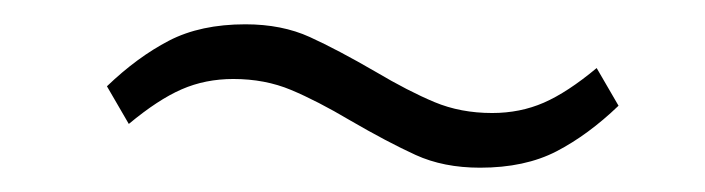

<svg xmlns="http://www.w3.org/2000/svg" viewBox="-20 -384 580 158"><path d="M375 -246Q345 -246 322 -256.5Q299 -267 268 -285Q241 -301 219.5 -310Q198 -319 172 -319Q149 -319 129.5 -310.5Q110 -302 86 -282L68 -313Q93 -337 119 -350.5Q145 -364 182 -364Q212 -364 235 -353.5Q258 -343 289 -325Q316 -309 337.5 -300Q359 -291 385 -291Q408 -291 427.5 -299.5Q447 -308 471 -328L489 -297Q464 -273 438 -259.5Q412 -246 375 -246Z"/></svg>

Font: IBM Plex Sans Cond Light
Style: Italic
Weight: 300
Width: 3
Italic angle: -11°
Designer: Mike Abbink, Paul van der Laan, Pieter van Rosmalen
Foundry: Bold Monday
Version: Version 1.3